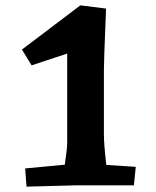

<svg xmlns="http://www.w3.org/2000/svg" viewBox="-20 -692 582 717"><path d="M74 -63 222 -77Q231 -138 231 -160V-492L98 -448L62 -507L280 -672L376 -660L374 -607Q368 -465 368 -426V-190Q368 -153 377 -76L487 -69L480 0H267L79 5Z"/></svg>

Font: Andada Pro ExtraBold
Style: Regular
Weight: 800
Designer: Carolina Giovagnoli
Foundry: Huerta Tipografica
Version: Version 3.005; ttfautohint (v1.8.4)